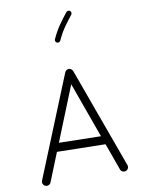

<svg xmlns="http://www.w3.org/2000/svg" viewBox="-110 -1105 893 1210"><g transform="rotate(-10 336.0 -500.5)"><path d="M79.1 28.8Q68.8 24.4 64.7 13.7Q60.5 2.9 65.4 -7.3L328.1 -653.8Q333 -664.6 344.5 -668.5Q356 -672.4 366.2 -666.5Q375 -661.1 378.4 -652.3L611.8 -9.8Q615.7 0.5 611.3 11Q606.9 21.5 596.2 25.4Q585.9 29.3 575.4 24.9Q564.9 20.5 561 9.8L499 -162.6L189 -168.5L115.2 15.1Q110.8 25.4 100.1 29.5Q89.4 33.7 79.1 28.8ZM351.6 -572.3 210.9 -222.7 479.5 -217.3ZM424.8 -1028.3Q430.2 -1023.9 431.2 -1016.6Q432.1 -1009.3 427.7 -1003.9Q400.4 -969.7 376.2 -935.3Q352.1 -900.9 331.5 -855.5Q328.6 -849.1 321.8 -846.4Q314.9 -843.8 308.6 -846.7Q302.2 -849.1 299.6 -856.2Q296.9 -863.3 299.8 -869.6Q321.8 -918 347.4 -954.6Q373 -991.2 400.4 -1025.4Q404.8 -1030.8 412.4 -1031.7Q419.9 -1032.7 424.8 -1028.3Z"/></g></svg>

Font: Mikhak-FD Light
Style: Regular
Weight: 300
Designer: Amin Abedi
Version: Version 3.2